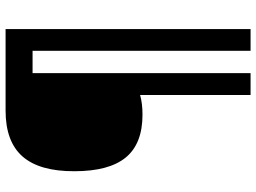

<svg xmlns="http://www.w3.org/2000/svg" viewBox="-136 -664 927 695"><g transform="rotate(-90 327.5 -316.5)"><path d="M569.8 127H491.2V-662.1H410.2V127H331.1V-272.9Q300.8 -264.2 259.8 -264.2Q154.8 -264.2 105 -324.7Q55.2 -385.3 55.2 -510.7Q54.7 -636.7 108.4 -698.2Q162.1 -759.8 274.9 -759.8H569.8Z"/></g></svg>

Font: OpenSansHebrew-Bold
Style: Bold
Weight: 700
Foundry: Ascender Corporation, Yanek Iontef
Version: Version 2.001;PS 002.001;hotconv 1.0.70;makeotf.lib2.5.58329